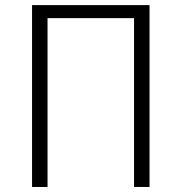

<svg xmlns="http://www.w3.org/2000/svg" viewBox="-20 -743 722 763"><path d="M107.4 0V-722.7H574.2V0H512.7V-670.9H168.9V0Z"/></svg>

Font: Gothic A1 Light
Style: Regular
Weight: 300
Version: Version 2.50